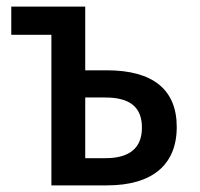

<svg xmlns="http://www.w3.org/2000/svg" viewBox="-20 -559 603 579"><path d="M135 0H303C439 0 513 -62 513 -176C513 -289 441 -347 302 -347H237V-539H14V-454H135ZM237 -82V-265H297C372 -265 408 -236 408 -174C408 -113 371 -82 298 -82Z"/></svg>

Font: Noto Sans Mono SemiCondensed Medium
Style: Regular
Weight: 500
Width: 4
Designer: Monotype Design Team
Foundry: Monotype Imaging Inc.
Version: Version 2.014